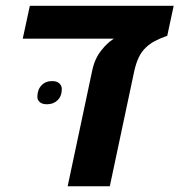

<svg xmlns="http://www.w3.org/2000/svg" viewBox="-20 -652 628 672"><path d="M335 -476.1Q354 -500.5 375.5 -514.6L378.9 -516.6H59.6L84.5 -631.8H587.9L565.4 -526.9Q539.6 -517.6 522 -508.3Q504.4 -499 490.7 -485.8Q475.6 -471.7 465.8 -451.4Q456.1 -431.2 449.7 -402.3L364.3 0H216.8L302.7 -404.8Q311.5 -447.3 335 -476.1ZM110.8 -313Q110.8 -337.9 125 -353Q139.2 -368.2 162.1 -368.2Q179.2 -368.2 187.7 -360.1Q196.3 -352.1 196.3 -340.8Q196.3 -315.4 181.6 -301.3Q167 -287.1 144.5 -287.1Q127.4 -287.1 119.1 -294.7Q110.8 -302.2 110.8 -313Z"/></svg>

Font: Viking Open Sans
Style: Bold Italic
Weight: 700
Italic angle: -12°
Foundry: Ascender Corporation
Version: Version 2.000